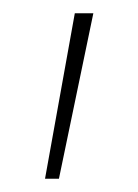

<svg xmlns="http://www.w3.org/2000/svg" viewBox="-20 -134 209 290"><path d="M48 136 93 -114H121L69 136Z"/></svg>

Font: Ysabeau Infant Extralight
Style: Regular
Weight: 200
Designer: Christian Thalmann (Catharsis Fonts)
Version: Version 0.003